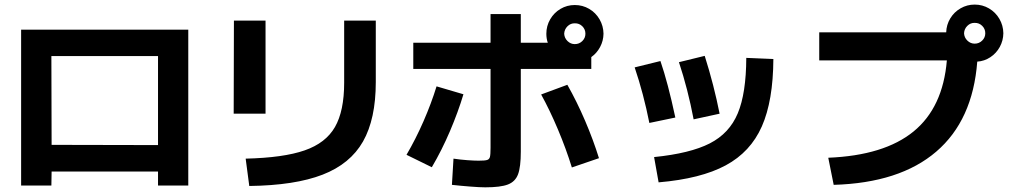

<svg xmlns="http://www.w3.org/2000/svg" viewBox="-20 -802 4361 830"><path d="M71.3 -673.8H793.9V0H663.1V-60.5H203.1L202.1 0H71.3ZM663.1 -174.8V-559.6H202.1L203.1 -175.8Z M1467.8 -444.3V-712.9H1604.5V-447.3Q1604.5 -287.6 1549.3 -190.4Q1494.1 -93.3 1374.5 -46.9Q1254.9 -0.5 1057.6 2L1042 -116.2Q1205.6 -120.1 1296.9 -151.9Q1388.2 -183.6 1428 -252.9Q1467.8 -322.3 1467.8 -444.3ZM991.2 -712.9H1127.9V-310.5H990.2Z M1933.6 -2.9 1940.4 -116.2Q1970.2 -111.8 2000 -109.6Q2029.8 -107.4 2048.8 -107.4Q2076.2 -107.4 2085.7 -110.4Q2095.2 -113.3 2097.9 -123.5Q2100.6 -133.8 2100.6 -163.1V-503.9H1766.6V-617.2H2100.6V-741.2H2231.4V-617.2H2348.1Q2341.8 -634.8 2341.8 -656.2Q2341.8 -689.9 2358.4 -718.5Q2375 -747.1 2403.1 -763.7Q2431.2 -780.3 2464.8 -780.3Q2498.5 -780.3 2526.9 -763.7Q2555.2 -747.1 2571.8 -718.5Q2588.4 -689.9 2588.9 -656.2Q2588.4 -625.5 2574.2 -598.9Q2560.1 -572.3 2536.1 -555.2V-503.9H2231.4V-146.5Q2231.4 -80.6 2219.5 -48.6Q2207.5 -16.6 2175.5 -4.4Q2143.6 7.8 2078.1 7.8Q2054.2 7.8 2013.9 4.6Q1973.6 1.5 1933.6 -2.9ZM1867.2 -428.7 1983.4 -394.5Q1960.4 -317.9 1925.3 -235.4Q1890.1 -152.8 1846.7 -79.1L1737.3 -132.8Q1776.9 -200.2 1810.8 -277.8Q1844.7 -355.5 1867.2 -428.7ZM2319.3 -393.6 2432.6 -435.5Q2473.6 -363.3 2509.3 -280Q2544.9 -196.8 2569.3 -118.2L2452.1 -78.1Q2427.2 -158.7 2391.8 -242.7Q2356.4 -326.7 2319.3 -393.6ZM2510.7 -656.2Q2510.7 -675.3 2497.3 -688.5Q2483.9 -701.7 2464.8 -701.2Q2446.8 -701.7 2433.3 -688.5Q2419.9 -675.3 2418.9 -656.2Q2419.9 -637.7 2433.3 -624.5Q2446.8 -611.3 2464.8 -611.3Q2483.9 -611.3 2497.3 -624.5Q2510.7 -637.7 2510.7 -656.2Z M3206.1 -551.8 3323.2 -546.9Q3322.3 -366.2 3273.4 -255.6Q3224.6 -145 3117.2 -87.2Q3009.8 -29.3 2827.1 -13.7L2807.6 -123Q2963.4 -138.7 3048.3 -182.1Q3133.3 -225.6 3169.4 -312.3Q3205.6 -398.9 3206.1 -551.8ZM2723.6 -510.7 2835 -538.1Q2867.2 -444.8 2899.4 -293.9L2787.1 -270.5Q2762.2 -396.5 2723.6 -510.7ZM2915 -533.2 3026.4 -560.5Q3066.4 -434.1 3090.8 -310.5L2978.5 -286.1Q2953.6 -417 2915 -533.2Z M4073.2 -541H3521.5V-662.1H4070.3Q4071.3 -694.8 4087.9 -722.4Q4104.5 -750 4132.6 -766.1Q4160.6 -782.2 4193.4 -782.2Q4227.1 -782.2 4255.4 -765.6Q4283.7 -749 4300.3 -720.5Q4316.9 -691.9 4317.4 -658.2Q4316.9 -626.5 4302 -599.1Q4287.1 -571.8 4261.2 -554.7Q4235.4 -537.6 4204.6 -535.6Q4185.1 -281.7 4027.3 -146.5Q3869.6 -11.2 3584 -2.9L3560.5 -120.1Q3802.2 -129.9 3929.2 -233.6Q4056.2 -337.4 4073.2 -541ZM4239.3 -658.2Q4239.3 -677.2 4225.8 -690.4Q4212.4 -703.6 4193.4 -703.1Q4175.3 -703.6 4161.9 -690.4Q4148.4 -677.2 4147.5 -658.2Q4148.4 -639.6 4161.9 -626.5Q4175.3 -613.3 4193.4 -613.3Q4212.4 -613.3 4225.8 -626.5Q4239.3 -639.6 4239.3 -658.2Z"/></svg>

Font: Pretendard GOV
Style: Bold
Weight: 700
Designer: Base glyphs from Inter by Rasmus Andersson; Hangeul glyphs from Noto Sans CJK(Source Han Sans) by Jang Soo-young and Kan
Foundry: Kil Hyung-jin
Version: Version 1.309